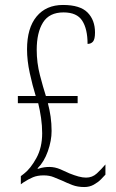

<svg xmlns="http://www.w3.org/2000/svg" viewBox="-20 -744 467 774"><path d="M320 10Q293 10 272 2Q251 -6 230 -16Q213 -23 196 -30Q179 -37 156 -37Q131 -37 113 -29.5Q95 -22 75 -9L64 -1V-34L77 -44Q103 -64 126.5 -106.5Q150 -149 150 -207Q150 -237 145.5 -268.5Q141 -300 134 -328H52V-357H124Q111 -399 100 -449.5Q89 -500 89 -545Q89 -631 127.5 -677.5Q166 -724 234 -724Q303 -724 333 -693.5Q363 -663 363 -613Q363 -586 355 -576.5Q347 -567 333 -567Q333 -627 311.5 -660.5Q290 -694 236 -694Q179 -694 153.5 -653.5Q128 -613 128 -543Q128 -491 141 -441Q154 -391 165 -357H293V-328H173Q180 -302 184 -274Q188 -246 188 -216Q188 -177 173 -134.5Q158 -92 132 -66V-63Q147 -68 158 -69.5Q169 -71 179 -71Q201 -71 223.5 -61.5Q246 -52 260 -45Q280 -37 296.5 -32.5Q313 -28 327 -28Q352 -28 370 -44.5Q388 -61 405 -81V-40Q398 -32 386.5 -20.5Q375 -9 358 0.5Q341 10 320 10Z"/></svg>

Font: Noto Serif Tamil ExtraCondensed ExtraLight
Style: Italic
Weight: 200
Width: 2
Italic angle: -12°
Designer: Indian Type Foundry, Tom Grace, and the Monotype Design Team
Foundry: Monotype Imaging Inc.
Version: Version 2.003; ttfautohint (v1.8.4.7-5d5b)